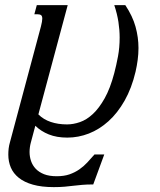

<svg xmlns="http://www.w3.org/2000/svg" viewBox="-20 -539 638 767"><path d="M143.6 -433.6Q146 -443.8 147.5 -451.4Q148.9 -459 148.9 -464.4Q148.9 -474.6 144.3 -478.3Q139.6 -481.9 130.9 -481.9H117.2L127 -518.6H250.5L133.3 -82Q153.8 -61.5 182.9 -51.8Q211.9 -42 247.6 -42Q272.9 -42 299.6 -51.3Q326.2 -60.5 351.1 -83.7Q376 -106.9 398.2 -146.5Q420.4 -186 436.5 -247.1Q444.8 -278.8 451.4 -314Q458 -349.1 458 -389.2Q458 -418.9 453.1 -451.2Q448.2 -483.4 436.5 -518.6H480.5Q509.8 -474.6 521.5 -432.1Q533.2 -389.6 533.2 -347.2Q533.2 -323.2 530 -299.6Q526.9 -275.9 521.5 -252.4Q505.9 -186.5 477.8 -137Q449.7 -87.4 413.3 -54.7Q377 -22 335 -5.6Q293 10.7 249 10.7Q206.5 10.7 175 -2Q143.6 -14.6 121.1 -36.6L103 31.2Q100.6 40 99.4 49.3Q98.1 58.6 98.1 67.9Q98.1 86.9 104 104.2Q109.9 121.6 122.8 135.3Q135.7 148.9 156.2 157Q176.8 165 206.5 165Q235.8 165 257.6 157.5Q279.3 149.9 296.9 137.7Q314.5 125.5 328.9 109.9Q343.3 94.2 357.4 78.1H396.5L352.5 197.8Q326.2 197.8 307.9 199.5Q289.6 201.2 272.9 203.1Q256.3 205.1 238.3 206.8Q220.2 208.5 194.8 208.5Q146 208.5 111.6 198.7Q77.1 189 55.2 171.4Q33.2 153.8 23.2 130.1Q13.2 106.4 13.2 78.6Q13.2 66.4 14.6 54Q16.1 41.5 20 28.3Z"/></svg>

Font: Arian AMU Serif
Style: Italic
Weight: 400
Italic angle: -15°
Designer: Ruben Hakobyan (Tarumian)
Foundry: Ruben Hakobyan (Tarumian)
Version: Version 1.002